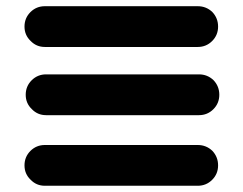

<svg xmlns="http://www.w3.org/2000/svg" viewBox="-20 -598 779 616"><path d="M58.6 -67.4Q58.6 -94.7 77.6 -113.8Q96.7 -132.8 124 -132.8H614.3Q641.6 -132.8 661.1 -114.3Q679.7 -94.7 679.7 -67.4Q679.7 -40 660.6 -21Q641.6 -2 614.3 -2H124Q96.7 -2 78.1 -21.5Q58.6 -40 58.6 -67.4ZM58.6 -512.7Q58.6 -540 77.6 -559.1Q96.7 -578.1 124 -578.1H614.3Q641.6 -578.1 661.1 -559.6Q679.7 -540 679.7 -512.7Q679.7 -485.4 660.6 -466.3Q641.6 -447.3 614.3 -447.3H124Q96.7 -447.3 78.1 -466.8Q58.6 -485.4 58.6 -512.7ZM62.5 -293.9Q62.5 -321.3 81.5 -340.3Q100.6 -359.4 127.9 -359.4H618.2Q645.5 -359.4 665 -340.8Q683.6 -321.3 683.6 -293.9Q683.6 -266.6 664.6 -247.6Q645.5 -228.5 618.2 -228.5H127.9Q100.6 -228.5 82 -248Q62.5 -266.6 62.5 -293.9Z"/></svg>

Font: Nico Moji
Style: Regular
Weight: 400
Version: Version 1.02